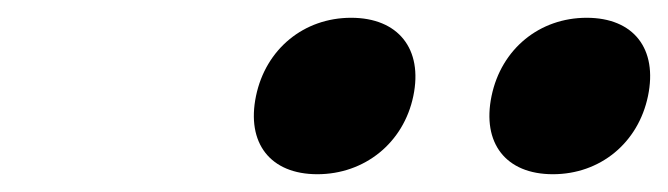

<svg xmlns="http://www.w3.org/2000/svg" viewBox="-20 -955 751 216"><path d="M533 -847C522 -794 549 -759 602 -759C655 -759 698 -794 709 -847C720 -900 693 -935 640 -935C587 -935 544 -900 533 -847ZM268 -847C257 -794 284 -759 337 -759C390 -759 434 -794 445 -847C456 -900 428 -935 375 -935C322 -935 279 -900 268 -847Z"/></svg>

Font: Venom Sans
Style: Obl
Weight: 400
Version: Version 1.001